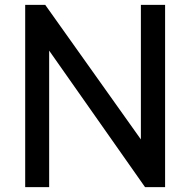

<svg xmlns="http://www.w3.org/2000/svg" viewBox="-20 -765 778 785"><path d="M83 0H181V-558L573 0H655V-745H556V-195L165 -745H83Z"/></svg>

Font: Mluvka Medium
Style: Regular
Weight: 500
Designer: Modified by Jiří Krblich, Original typeface by Gumpita Rahayu
Foundry: Gumpita Rahayu & Jiří Krblich
Version: Version 2.000;Glyphs 3.1.1 (3134)